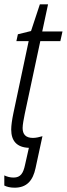

<svg xmlns="http://www.w3.org/2000/svg" viewBox="-22 -677 310 891"><path d="M46 194C103 194 131 160 143 103L175 -45C162 -41 145 -37 131 -37C96 -37 83 -55 83 -83C83 -99 88 -123 93 -149L165 -486H258L268 -531H174L201 -657H163L122 -533L61 -518L54 -486H111L40 -151C34 -122 30 -95 30 -76C30 -22 57 7 112 9L94 89C86 126 74 147 41 147C25 147 11 143 -2 137V184C10 190 25 194 46 194Z"/></svg>

Font: Noto Sans Condensed Light
Style: Italic
Weight: 300
Width: 3
Italic angle: -12°
Designer: Monotype Design Team
Foundry: Monotype Imaging Inc.
Version: Version 2.013